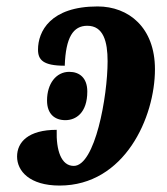

<svg xmlns="http://www.w3.org/2000/svg" viewBox="-20 -566 519 596"><path d="M165 10C367 10 461 -202 461 -351C461 -481 379 -546 283 -546C136 -546 98 -468 98 -412C98 -380 114 -362 181 -362C184 -450 207 -486 251 -486C301 -486 314 -437 314 -376C314 -266 275 -51 209 -51C170 -51 154 -99 156 -163C68 -163 33 -125 33 -80C33 -35 72 10 165 10ZM183 -193C215 -193 251 -215 251 -282C251 -324 227 -343 195 -343C154 -343 126 -306 126 -254C126 -212 150 -193 183 -193Z"/></svg>

Font: Noto Serif Condensed Extra
Style: Italic
Weight: 800
Width: 3
Italic angle: -12°
Designer: Monotype Design Team
Foundry: Monotype Imaging Inc.
Version: Version 1.901